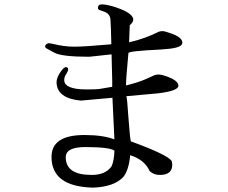

<svg xmlns="http://www.w3.org/2000/svg" viewBox="-20 -826 1040 876"><path d="M764 -90Q748 -119 577 -181Q573 -194 566 -289Q560 -384 556 -387L699 -400Q794 -411 794 -435Q794 -460 733 -480Q716 -486 704 -486Q693 -486 685 -483Q678 -480 645 -465Q611 -450 555 -436Q555 -469 564 -562L566 -584Q567 -593 712 -600H713L735 -602Q812 -607 812 -631Q812 -658 750 -677Q731 -684 721 -684Q711 -684 704 -681Q640 -649 569 -633L572 -711Q588 -724 588 -737Q587 -770 488 -799Q461 -806 444 -806Q427 -806 427 -790Q427 -784 432 -781Q436 -779 452 -774Q481 -765 484 -738Q486 -711 488 -624Q366 -613 319 -613Q272 -613 221 -626L209 -628Q202 -629 201 -629Q199 -629 193 -625Q186 -621 186 -615Q186 -609 189 -607Q192 -605 227 -586Q261 -567 387 -567L489 -578L492 -459V-430L433 -420Q422 -418 375 -418Q273 -418 273 -461Q273 -475 282 -488Q291 -502 291 -509Q291 -519 281 -520Q271 -520 255 -496Q238 -471 238 -450Q240 -377 349 -367L493 -380L502 -190Q450 -210 367 -210H365Q215 -210 215 -110Q215 25 403 30Q405 30 407 30Q501 26 543 -19Q568 -51 574 -118Q640 -97 663 -45Q683 -28 706 -28Q766 -26 766 -75ZM396 -28Q280 -28 280 -109Q280 -155 369 -155Q478 -155 502 -139Q501 -94 489 -67Q461 -28 400 -28Z"/></svg>

Font: Sawarabi Mincho
Style: Regular
Weight: 400
Version: Version 1.082; ttfautohint (v1.8.4.7-5d5b)